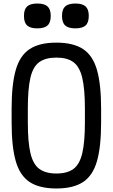

<svg xmlns="http://www.w3.org/2000/svg" viewBox="-20 -1056 640 1090"><path d="M300 14Q204 14 148.5 -22.5Q93 -59 69.5 -141Q46 -223 46 -360V-440Q46 -577 69.5 -659Q93 -741 148.5 -777.5Q204 -814 300 -814Q396 -814 451.5 -777.5Q507 -741 530.5 -659Q554 -577 554 -440V-360Q554 -223 530.5 -141Q507 -59 451.5 -22.5Q396 14 300 14ZM300 -71Q362 -71 397 -97Q432 -123 447 -186Q462 -249 462 -360V-440Q462 -551 447 -614Q432 -677 397 -703Q362 -729 300 -729Q238 -729 202.5 -703Q167 -677 152.5 -614Q138 -551 138 -440V-360Q138 -249 153 -186Q168 -123 203.5 -97Q239 -71 300 -71ZM408 -895Q368 -895 350 -911.5Q332 -928 332 -966Q332 -1003 350 -1019.5Q368 -1036 408 -1036Q448 -1036 466 -1019.5Q484 -1003 484 -966Q484 -928 466 -911.5Q448 -895 408 -895ZM192 -895Q152 -895 134 -911.5Q116 -928 116 -966Q116 -1003 134 -1019.5Q152 -1036 192 -1036Q232 -1036 250 -1019.5Q268 -1003 268 -966Q268 -928 250 -911.5Q232 -895 192 -895Z"/></svg>

Font: Victor Mono Thin SemiBold
Style: Regular
Weight: 600
Monospace: yes
Version: Version 1.561;gftools[0.9.30]